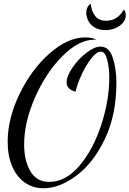

<svg xmlns="http://www.w3.org/2000/svg" viewBox="-20 -919 692 1026"><path d="M21 -161Q21 -286 84.5 -417Q148 -548 245 -633.5Q342 -719 435 -719Q473 -719 495 -707H484Q401 -707 313 -618.5Q225 -530 167 -398Q109 -266 109 -147Q109 -60 142.5 -3.5Q176 53 243 53Q332 53 405.5 -34.5Q479 -122 521.5 -253Q564 -384 564 -505Q564 -556 553 -599.5Q542 -643 519 -643Q496 -643 467.5 -606.5Q439 -570 415.5 -519Q392 -468 384 -429Q360 -435 348 -448Q336 -461 336 -478Q336 -512 367.5 -558Q399 -604 442 -637Q485 -670 517 -670Q563 -670 582.5 -611Q602 -552 602 -477Q602 -306 541 -177.5Q480 -49 389 19Q298 87 213 87Q156 87 112.5 56.5Q69 26 45 -30.5Q21 -87 21 -161ZM441 -850Q441 -883 465 -899Q468 -861 488 -834.5Q508 -808 546 -808Q608 -808 642 -868Q652 -858 652 -838Q652 -805 619.5 -781.5Q587 -758 544 -758Q509 -758 485.5 -772.5Q462 -787 451.5 -808.5Q441 -830 441 -850Z"/></svg>

Font: Dancing Script
Style: Regular
Weight: 400
Designer: Pablo Impallari
Foundry: Pablo Impallari
Version: Version 2.000